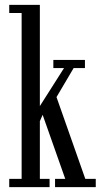

<svg xmlns="http://www.w3.org/2000/svg" viewBox="-20 -770 416 790"><path d="M18 0V-34H69V-716.5H18V-750H144V-333.5L243.5 -490H199.5V-523.5H329.5V-490H283L212.5 -370.5L331 -34H374V0H206.5V-34H248.5L155.5 -297.5L144 -271.5V-34H184V0Z"/></svg>

Font: Imbue Thin
Style: Regular
Weight: 400
Version: Version 1.102